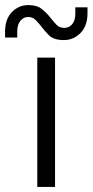

<svg xmlns="http://www.w3.org/2000/svg" viewBox="-70 -737 365 757"><path d="M77 0V-510H147V0ZM182 -579Q142 -579 123.5 -597.5Q105 -616 91 -635Q80 -649 69 -659.5Q58 -670 40 -670Q23 -670 10.5 -655Q-2 -640 -2 -613V-589H-50V-612Q-50 -662 -23 -689.5Q4 -717 42 -717Q76 -717 95.5 -701Q115 -685 129 -667Q141 -652 152.5 -639.5Q164 -627 184 -627Q202 -627 214.5 -641.5Q227 -656 227 -684V-708H275V-685Q275 -635 247.5 -607Q220 -579 182 -579Z"/></svg>

Font: MuseoModerno Light
Style: Regular
Weight: 300
Designer: Pablo Cosgaya, Héctor Gatti, Marcela Romero, and the Authors of The MuseoModerno Project.
Foundry: Omnibus-Type Team
Version: Version 1.001